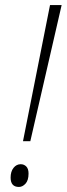

<svg xmlns="http://www.w3.org/2000/svg" viewBox="-20 -734 264 760"><path d="M71 -175 178 -714H224L100 -175ZM55 6Q22 6 22 -31Q22 -55 33.5 -69.5Q45 -84 62 -84Q75 -84 84 -75Q93 -66 93 -47Q93 -20 81 -7Q69 6 55 6Z"/></svg>

Font: Noto Serif ExtraCondensed ExtraLight
Style: Italic
Weight: 200
Width: 2
Italic angle: -12°
Designer: Monotype Design Team
Foundry: Monotype Imaging Inc.
Version: Version 2.014; ttfautohint (v1.8.4.7-5d5b)